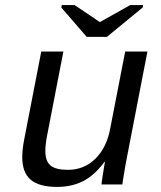

<svg xmlns="http://www.w3.org/2000/svg" viewBox="-20 -733 640 763"><path d="M231.9 -528.3 167 -193.4Q160.2 -158.2 160.2 -133.3Q160.2 -92.3 180.9 -75.2Q201.7 -58.1 250 -58.1Q314 -58.1 358.9 -102.1Q403.8 -146 418 -222.2L477.5 -528.3H565.9L485.4 -112.8Q481.9 -96.2 478.8 -77.9Q475.6 -59.6 472.9 -43.2Q470.2 -26.9 468.3 -15.1Q466.3 -3.4 466.3 0H383.3Q383.3 -5.4 388.4 -37.8Q393.6 -70.3 397 -90.3H395.5Q355 -35.6 309.8 -12.9Q264.6 9.8 207 9.8Q135.7 9.8 102.1 -18.6Q68.4 -46.9 68.4 -108.9Q68.4 -138.2 75.7 -176.3L144 -528.3ZM404.8 -586.4H324.7L223.6 -703.1L225.6 -712.9H276.4L376.5 -645.5H377.4L497.6 -712.9H548.8L546.9 -703.1Z"/></svg>

Font: Cousine
Style: Italic
Weight: 400
Italic angle: -12°
Monospace: yes
Designer: Steve Matteson
Foundry: Monotype Imaging Inc.
Version: Version 1.21